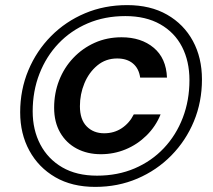

<svg xmlns="http://www.w3.org/2000/svg" viewBox="-20 -727 834 752"><path d="M353 5Q262 5 196.5 -33Q131 -71 95 -137Q59 -203 59 -287Q59 -375 91 -451.5Q123 -528 180 -585.5Q237 -643 313 -675Q389 -707 478 -707Q569 -707 634.5 -669.5Q700 -632 735.5 -566.5Q771 -501 771 -416Q771 -328 739.5 -252Q708 -176 651 -118Q594 -60 518 -27.5Q442 5 353 5ZM375 -123Q322 -123 280.5 -145Q239 -167 215.5 -208Q192 -249 192 -305Q192 -362 211.5 -412Q231 -462 267 -500Q303 -538 351 -559.5Q399 -581 456 -581Q533 -581 582 -540Q631 -499 634 -423H529Q524 -459 500.5 -478.5Q477 -498 439 -498Q394 -498 361 -470.5Q328 -443 310.5 -400.5Q293 -358 293 -311Q293 -259 319.5 -232Q346 -205 388 -205Q427 -205 457 -225Q487 -245 504 -279H609Q590 -232 554 -196.5Q518 -161 472 -142Q426 -123 375 -123ZM360 -39Q441 -39 507.5 -67.5Q574 -96 622 -147Q670 -198 696 -266Q722 -334 722 -413Q722 -487 693 -543.5Q664 -600 607.5 -632Q551 -664 471 -664Q390 -664 323.5 -635.5Q257 -607 209 -556.5Q161 -506 134.5 -438Q108 -370 108 -291Q108 -218 138 -161Q168 -104 224 -71.5Q280 -39 360 -39Z"/></svg>

Font: DM Sans 18pt SemiBold
Style: Italic
Weight: 600
Italic angle: -10°
Designer: Colophon Foundry, Jonny Pinhorn
Foundry: Colophon Foundry
Version: Version 4.004;gftools[0.9.30]